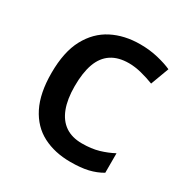

<svg xmlns="http://www.w3.org/2000/svg" viewBox="-134 -661 758 784"><g transform="rotate(30 245.0 -269.5)"><path d="M300 10Q226 10 170 -19Q114 -48 83 -109.5Q52 -171 52 -266Q52 -366 85.5 -428Q119 -490 176.5 -519.5Q234 -549 308 -549Q353 -549 392.5 -539.5Q432 -530 458 -518L426 -432Q398 -443 366.5 -451Q335 -459 307 -459Q257 -459 224.5 -437.5Q192 -416 176.5 -373.5Q161 -331 161 -267Q161 -206 177 -164Q193 -122 224.5 -100.5Q256 -79 303 -79Q348 -79 382 -89Q416 -99 446 -115V-23Q417 -6 383 2Q349 10 300 10Z"/></g></svg>

Font: Noto Sans Devanagari Medium
Style: Regular
Weight: 500
Version: Version 2.003